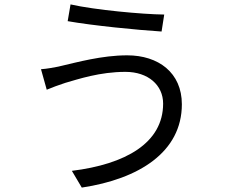

<svg xmlns="http://www.w3.org/2000/svg" viewBox="-20 -803 1040 871"><path d="M720 -333C720 -154 549 -58 306 -28L351 48C610 9 805 -113 805 -330C805 -473 699 -552 557 -552C442 -552 328 -520 258 -504C228 -497 194 -491 166 -489L192 -396C216 -406 245 -417 276 -427C335 -444 433 -477 549 -477C652 -477 720 -417 720 -333ZM300 -783 287 -707C400 -687 602 -667 713 -660L725 -737C627 -738 410 -758 300 -783Z"/></svg>

Font: Noto Sans Mono CJK SC
Style: Regular
Weight: 400
Designer: Ryoko NISHIZUKA 西塚涼子 (kana, bopomofo & ideographs); Paul D. Hunt (Latin, Greek & Cyrillic); Sandoll Communications 산돌커뮤니
Foundry: Adobe
Version: Version 2.004;hotconv 1.0.118;makeotfexe 2.5.65603